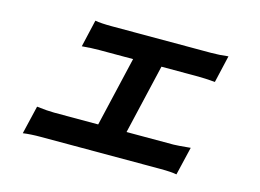

<svg xmlns="http://www.w3.org/2000/svg" viewBox="-81 -686 1162 857"><g transform="rotate(15 500.0 -257.5)"><path d="M743 -98Q759 -98 821 -104L790 27Q765 22 715 22H163Q115 22 80 27L111 -104Q161 -98 191 -98H395L470 -420H314Q279 -420 234 -416L263 -542Q290 -537 341 -537H799Q837 -537 878 -542L849 -416Q800 -420 772 -420H601L526 -98Z"/></g></svg>

Font: KaiGen Gothic CN Bold
Style: Bold
Weight: 700
Designer: Ryoko NISHIZUKA  (kana & ideographs); Paul D. Hunt (Latin, Greek & Cyrillic); Wenlong ZHANG  (bopomofo); Sandoll Communi
Foundry: Adobe Systems Incorporated
Version: Version 1.002.20150501